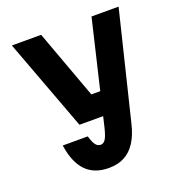

<svg xmlns="http://www.w3.org/2000/svg" viewBox="-145 -921 989 1060"><g transform="rotate(-20 350.0 -390.5)"><path d="M214 -800 362 -396H498L452 -261H243L42 -800ZM510 -800H669L515 -170Q500 -106 473 -64Q446 -22 407 -1.5Q368 19 315 19Q230 19 181 -31.5Q132 -82 117 -185H264Q275 -147 287 -132Q299 -117 316 -117Q333 -117 344.5 -134.5Q356 -152 367 -197Z"/></g></svg>

Font: Martian Mono
Style: Bold
Weight: 700
Designer: Roman Shamin
Foundry: Evil Martians
Version: Version 1.000